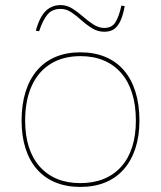

<svg xmlns="http://www.w3.org/2000/svg" viewBox="-20 -721 634 756"><path d="M296 -515Q351 -515 394.5 -497Q438 -479 468 -444Q498 -409 513.5 -359Q529 -309 529 -246Q529 -185 513 -136.5Q497 -88 467 -54Q437 -20 394 -2.5Q351 15 296 15Q242 15 199 -2.5Q156 -20 126 -54Q96 -88 80.5 -136.5Q65 -185 65 -246Q65 -309 80.5 -359Q96 -409 126 -444Q156 -479 199 -497Q242 -515 296 -515ZM297 -500Q229 -500 180 -470Q131 -440 105 -383Q79 -326 79 -246Q79 -188 93.5 -142.5Q108 -97 136.5 -65Q165 -33 205 -16.5Q245 0 296 0Q348 0 388.5 -16.5Q429 -33 457.5 -65Q486 -97 500.5 -142.5Q515 -188 515 -246Q515 -306 500.5 -353Q486 -400 457.5 -433Q429 -466 388.5 -483Q348 -500 297 -500ZM391 -596Q365 -596 343 -609.5Q321 -623 301 -641Q281 -659 261 -672.5Q241 -686 219 -686Q186 -686 167.5 -664.5Q149 -643 134 -598L121 -600Q130 -633 143 -655.5Q156 -678 175 -689.5Q194 -701 219 -701Q243 -701 264.5 -687.5Q286 -674 306.5 -656Q327 -638 348 -624.5Q369 -611 391 -611Q420 -611 434 -632.5Q448 -654 458 -699L471 -697Q465 -663 455 -640.5Q445 -618 430 -607Q415 -596 391 -596Z"/></svg>

Font: Kalnia Thin Thin
Style: Regular
Weight: 250
Version: Version 1.105